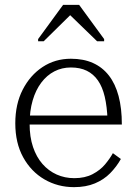

<svg xmlns="http://www.w3.org/2000/svg" viewBox="-20 -761 563 791"><path d="M102 -251Q102 -197 116 -155.5Q130 -114 155 -85.5Q180 -57 213.5 -42Q247 -27 286 -27Q330 -27 361.5 -43.5Q393 -60 413 -84Q433 -108 445 -130L478 -106Q460 -74 434 -47.5Q408 -21 371 -5.5Q334 10 285 10Q218 10 163 -22Q108 -54 75.5 -113Q43 -172 43 -253Q43 -332 73.5 -391.5Q104 -451 155.5 -485Q207 -519 272 -519Q324 -519 363 -501.5Q402 -484 428.5 -450Q455 -416 468.5 -365.5Q482 -315 482 -248H83V-285H443L423 -268Q421 -322 411.5 -362.5Q402 -403 383.5 -429.5Q365 -456 337.5 -469.5Q310 -483 272 -483Q235 -483 204 -467Q173 -451 150 -420.5Q127 -390 114.5 -347Q102 -304 102 -251ZM306 -741H240L137 -600V-591H160L286 -715H252L380 -591H409V-600Z"/></svg>

Font: Roboto Serif 36pt ExtraLight
Style: Regular
Weight: 250
Designer: Greg Gazdowicz
Foundry: Commercial Type
Version: Version 1.008